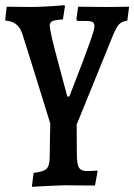

<svg xmlns="http://www.w3.org/2000/svg" viewBox="-25 -486 519 742"><path d="M191 65Q177 16 159 -42Q141 -100 122.5 -159.5Q104 -219 88 -270.5Q72 -322 61 -356Q45 -404 -3 -406L-5 -410L1 -460Q29 -460 54.5 -459.5Q80 -459 93 -459Q119 -459 155 -461Q191 -463 224 -466L226 -461L218 -411Q187 -409 177 -404Q167 -399 167 -386Q167 -378 175.5 -340.5Q184 -303 200 -244Q216 -185 235 -113H243Q275 -195 294 -245.5Q313 -296 323 -324.5Q333 -353 336.5 -366Q340 -379 340 -384Q340 -397 332.5 -401Q325 -405 305 -405H274L270 -411L277 -460Q305 -460 334.5 -459.5Q364 -459 386 -459Q408 -459 433 -459.5Q458 -460 474 -460L467 -406Q445 -403 434.5 -391.5Q424 -380 409 -343L243 65ZM98 236 105 182Q143 178 155 166Q167 154 167 121L170 -57H271L272 110Q272 148 280 161.5Q288 175 311 175Q320 175 330.5 174.5Q341 174 350 173L352 177L342 231Q310 231 280 230.5Q250 230 228 230Q215 230 196 231Q177 232 153 233Q129 234 98 236Z"/></svg>

Font: Alegreya SemiBold
Style: Regular
Weight: 600
Designer: Juan Pablo del Peral
Foundry: Huerta Tipografica
Version: Version 2.009